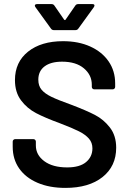

<svg xmlns="http://www.w3.org/2000/svg" viewBox="-20 -909 631 937"><path d="M299 8Q221 8 163 -17Q105 -42 73.5 -87Q42 -132 42 -193V-218Q42 -223 45.5 -226.5Q49 -230 54 -230H143Q148 -230 151.5 -226.5Q155 -223 155 -218V-199Q155 -153 196 -122.5Q237 -92 308 -92Q369 -92 400 -118Q431 -144 431 -185Q431 -213 414 -232.5Q397 -252 365.5 -268Q334 -284 271 -308Q200 -334 156 -357Q112 -380 82.5 -419.5Q53 -459 53 -518Q53 -606 117 -657Q181 -708 288 -708Q363 -708 420.5 -682Q478 -656 510 -609.5Q542 -563 542 -502V-485Q542 -480 538.5 -476.5Q535 -473 530 -473H440Q435 -473 431.5 -476.5Q428 -480 428 -485V-496Q428 -543 389.5 -575.5Q351 -608 283 -608Q228 -608 197.5 -585Q167 -562 167 -520Q167 -490 183 -471Q199 -452 231 -436.5Q263 -421 330 -397Q401 -370 443.5 -348Q486 -326 516.5 -286.5Q547 -247 547 -188Q547 -98 480.5 -45Q414 8 299 8ZM153 -874Q150 -879 150 -881Q150 -889 161 -889H232Q241 -889 246 -881L293 -813Q295 -811 297 -811Q299 -811 300 -813L347 -881Q352 -889 361 -889H431Q441 -889 441 -882Q441 -879 438 -874L362 -769Q357 -762 348 -762H243Q234 -762 229 -769Z"/></svg>

Font: LinhAnh SemBd
Style: Regular
Weight: 600
Monospace: yes
Designer: Jeremy Tribby
Foundry: Tribby Type
Version: Version 1.408